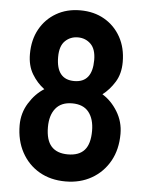

<svg xmlns="http://www.w3.org/2000/svg" viewBox="-52 -753 612 806"><g transform="rotate(5 254.0 -350.5)"><path d="M254 10Q191 10 143.5 -17.5Q96 -45 69 -94.5Q42 -144 42 -209Q42 -260 68.5 -302.5Q95 -345 132 -368Q101 -391 80 -426Q59 -461 59 -510Q59 -570 84 -615Q109 -660 153 -685.5Q197 -711 254 -711Q312 -711 356 -685.5Q400 -660 425 -615Q450 -570 450 -510Q450 -461 428.5 -426Q407 -391 377 -368Q415 -345 441 -302.5Q467 -260 467 -209Q467 -143 439.5 -94Q412 -45 364 -17.5Q316 10 254 10ZM254 -104Q301 -104 324 -130Q347 -156 347 -211Q347 -261 324 -290Q301 -319 254 -319Q208 -319 184.5 -290Q161 -261 161 -211Q161 -156 184.5 -130Q208 -104 254 -104ZM254 -413Q330 -413 330 -508Q330 -554 308 -575.5Q286 -597 254 -597Q222 -597 200 -575.5Q178 -554 178 -508Q178 -413 254 -413Z"/></g></svg>

Font: Zen Maru Gothic Black
Style: Regular
Weight: 900
Designer: Yoshimichi Ohira
Foundry: Positype
Version: Version 1.001